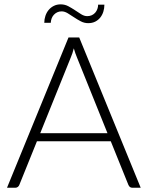

<svg xmlns="http://www.w3.org/2000/svg" viewBox="-20 -884 696 904"><path d="M486 -257 342 -614.5Q334.5 -632 327.5 -656.5Q324.5 -644.5 321 -633.8Q317.5 -623 313.5 -614L169.5 -257ZM642.5 0H603Q596 0 591.5 -3.8Q587 -7.5 584.5 -13.5L501.5 -219H154L71 -13.5Q69 -8 64 -4Q59 0 52 0H13L302.5 -707.5H353ZM391 -808Q403 -808 412.5 -812.5Q422 -817 428.5 -824.5Q435 -832 438.5 -841.8Q442 -851.5 442 -862H471.5Q471.5 -844.5 466.5 -828.8Q461.5 -813 451.8 -801Q442 -789 428 -782Q414 -775 395.5 -775Q376.5 -775 360 -783.8Q343.5 -792.5 328.2 -802.8Q313 -813 298.5 -821.8Q284 -830.5 270 -830.5Q258.5 -830.5 249.2 -826Q240 -821.5 233.2 -814Q226.5 -806.5 223 -796.8Q219.5 -787 219 -776.5H188.5Q188.5 -793.5 193.8 -809.2Q199 -825 209 -837Q219 -849 233.2 -856.2Q247.5 -863.5 265.5 -863.5Q285 -863.5 301.5 -854.8Q318 -846 333.2 -835.8Q348.5 -825.5 362.5 -816.8Q376.5 -808 391 -808Z"/></svg>

Font: Lato 2
Style: Regular
Weight: 300
Designer: Lukasz Dziedzic with Adam Twardoch and Botio Nikoltchev
Foundry: tyPoland Lukasz Dziedzic
Version: Version 2.015; 2015-08-06; http://www.latofonts.com/